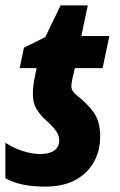

<svg xmlns="http://www.w3.org/2000/svg" viewBox="-30 -683 445 713"><path d="M138 10Q89 10 53 2Q17 -6 -10 -21V-153Q18 -134 53.5 -122.5Q89 -111 120 -111Q153 -111 171.5 -124Q190 -137 190 -162Q190 -179 178.5 -196Q167 -213 138 -239Q119 -256 105.5 -278.5Q92 -301 92 -334Q92 -364 100 -400L106 -430H43L59 -506L138 -545L195 -663H296L272 -549H376L351 -430H248L239 -392Q238 -385 236.5 -377Q235 -369 235 -362Q235 -345 255 -329Q296 -297 319 -264Q342 -231 342 -175Q342 -125 319.5 -83Q297 -41 251.5 -15.5Q206 10 138 10Z"/></svg>

Font: Noto Sans Condensed ExtraBold
Style: Italic
Weight: 800
Width: 3
Italic angle: -12°
Designer: Monotype Design Team
Foundry: Monotype Imaging Inc.
Version: Version 2.013; ttfautohint (v1.8.4.7-5d5b)